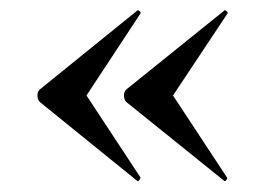

<svg xmlns="http://www.w3.org/2000/svg" viewBox="-20 -382 508 364"><path d="M239 -40 55 -189Q51 -194 51 -201Q51 -208 55 -212L239 -361Q241 -364 244.5 -361Q248 -358 246 -356L144 -201L246 -46Q247 -44 244 -40.5Q241 -37 239 -40ZM404 -40 219 -189Q215 -194 215 -201Q215 -208 219 -212L404 -361Q406 -364 409.5 -361Q413 -358 411 -356L308 -201L410 -46Q412 -44 409 -40.5Q406 -37 404 -40Z"/></svg>

Font: Cormorant Infant Light SemiBold
Style: Regular
Weight: 600
Version: Version 4.001